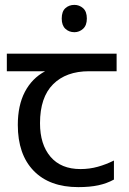

<svg xmlns="http://www.w3.org/2000/svg" viewBox="-20 -757 530 787"><path d="M285 -737Q305 -737 320.5 -723.5Q336 -710 336 -681Q336 -653 320.5 -639Q305 -625 285 -625Q263 -625 248 -639Q233 -653 233 -681Q233 -710 248 -723.5Q263 -737 285 -737ZM301 10Q183 10 118 -57Q53 -124 53 -245Q53 -325 82 -380.5Q111 -436 165 -465H8V-537H458V-465H345Q251 -465 197.5 -411.5Q144 -358 144 -252Q144 -165 187 -114.5Q230 -64 310 -64Q347 -64 381 -73.5Q415 -83 447 -99V-21Q418 -5 383 2.5Q348 10 301 10Z"/></svg>

Font: hexoriya15
Style: Book
Weight: 400
Designer: Jelle Bosma - Monotype Design Team
Foundry: Monotype Imaging Inc.
Version: Version 2.003